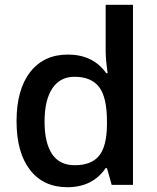

<svg xmlns="http://www.w3.org/2000/svg" viewBox="-20 -780 663 810"><path d="M264.2 9.8Q163.1 9.8 106.4 -63.5Q49.8 -136.7 49.8 -269Q49.8 -401.9 107.2 -475.8Q164.6 -549.8 266.1 -549.8Q372.6 -549.8 428.2 -471.2H434.1Q425.8 -529.3 425.8 -563V-759.8H541V0H451.2L431.2 -70.8H425.8Q370.6 9.8 264.2 9.8ZM294.9 -83Q365.7 -83 397.9 -122.8Q430.2 -162.6 431.2 -252V-268.1Q431.2 -370.1 397.9 -413.1Q364.7 -456.1 293.9 -456.1Q233.4 -456.1 200.7 -407Q168 -357.9 168 -267.1Q168 -177.2 199.7 -130.1Q231.4 -83 294.9 -83Z"/></svg>

Font: f2_56222          
Style: Regular
Weight: 600
Foundry: Ascender Corporation
Version: Version 1.10